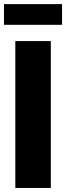

<svg xmlns="http://www.w3.org/2000/svg" viewBox="-29 -931 328 951"><path d="M222.7 -727.5V0H46.9V-727.5ZM278.3 -910.6V-808.1H-9.3V-910.6Z"/></svg>

Font: Inter Display ExtraBold
Style: Regular
Weight: 800
Designer: Rasmus Andersson
Foundry: rsms
Version: Version 4.000;git-a52131595